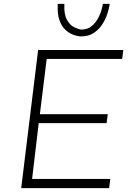

<svg xmlns="http://www.w3.org/2000/svg" viewBox="-20 -967 679 987"><path d="M176 -710H614L608 -664H220L185 -380H534L528 -334H179L145 -47H547L541 0H89ZM396 -780Q380 -780 358.5 -787.5Q337 -795 317 -813Q297 -831 285.5 -863.5Q274 -896 277 -947H311Q308 -894 324 -865.5Q340 -837 362.5 -826.5Q385 -816 399 -815Q429 -815 451 -832.5Q473 -850 488 -880.5Q503 -911 509 -947H544Q536 -896 515.5 -858Q495 -820 465 -799.5Q435 -779 396 -780Z"/></svg>

Font: Josefin Sans Thin Light
Style: Italic
Weight: 300
Italic angle: -7°
Version: Version 2.000